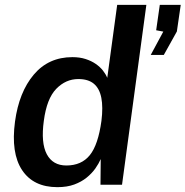

<svg xmlns="http://www.w3.org/2000/svg" viewBox="-20 -763 766 793"><path d="M217 10Q118 10 71.2 -60.5Q24.5 -131 42 -261Q58.5 -382.5 119.5 -454.8Q180.5 -527 279 -527Q309.5 -527 333.5 -519.2Q357.5 -511.5 375.5 -499Q393.5 -486.5 405.2 -471.5Q417 -456.5 423 -441.5L464 -743H584.5L484 0H395L396 -106Q388 -87.5 373.8 -67.2Q359.5 -47 338 -29.5Q316.5 -12 286.8 -1Q257 10 217 10ZM254 -79.5Q316.5 -79.5 351 -122.2Q385.5 -165 399 -264Q406 -320.5 398.5 -359Q391 -397.5 367.8 -417Q344.5 -436.5 303.5 -436.5Q251.5 -436.5 212.2 -396Q173 -355.5 161 -264Q148.5 -173 173.2 -126.2Q198 -79.5 254 -79.5ZM602.5 -536 654.5 -632.5 625 -638 640 -743H726.5L710.5 -633L656.5 -536Z"/></svg>

Font: Public Sans Thin SemiBold
Style: Italic
Weight: 600
Italic angle: -8°
Version: Version 2.001